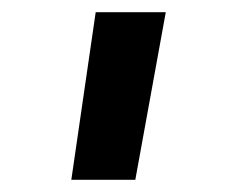

<svg xmlns="http://www.w3.org/2000/svg" viewBox="-20 -753 387 315"><path d="M202 -458H97L137 -733H252Z"/></svg>

Font: Teller
Style: Regular
Weight: 400
Version: Version 3.020;FEAKit 1.0